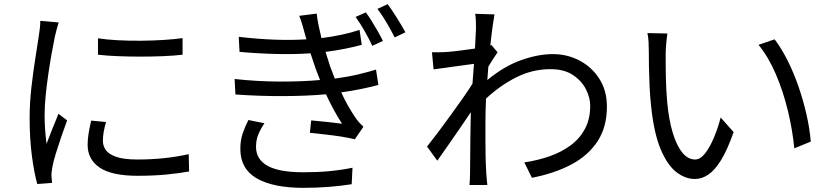

<svg xmlns="http://www.w3.org/2000/svg" viewBox="-20 -861 4040 933"><path d="M456.1 -674.8Q497.1 -668.5 551.8 -665.5Q606.4 -662.6 664.8 -663.1Q723.1 -663.6 776.4 -667Q829.6 -670.4 867.2 -675.8V-595.2Q826.7 -590.3 773.4 -588.1Q720.2 -585.9 662.6 -585.9Q605 -585.9 551 -588.1Q497.1 -590.3 456.1 -595.2ZM495.1 -268.1Q487.3 -240.2 483.6 -218.3Q480 -196.3 480 -175.8Q480 -152.8 493.9 -132.3Q507.8 -111.8 544.4 -98.9Q581.1 -85.9 648.9 -85.9Q779.8 -85.9 897 -111.8L898.9 -27.8Q851.6 -19 788.8 -12.9Q726.1 -6.8 648.9 -6.8Q522.9 -6.8 464.4 -46.6Q405.8 -86.4 405.8 -157.2Q405.8 -182.6 410.2 -210.4Q414.6 -238.3 422.9 -274.9ZM265.1 -752Q261.2 -739.3 255.6 -719Q250 -698.7 247.1 -685.1Q239.7 -650.4 231.2 -602.5Q222.7 -554.7 214.8 -501.2Q207 -447.8 201.9 -396Q196.8 -344.2 196.8 -301.8Q196.8 -265.1 199.2 -231.9Q201.7 -198.7 206.1 -162.1Q218.8 -195.8 235.1 -236.6Q251.5 -277.3 264.2 -308.1L306.2 -275.9Q293 -240.7 278.1 -197.3Q263.2 -153.8 251.2 -114.7Q239.3 -75.7 234.9 -51.8Q232.9 -40.5 231.2 -27.8Q229.5 -15.1 230 -6.8Q231 1.5 231.7 11Q232.4 20.5 232.9 27.8L161.1 33.2Q146 -20 135 -103.3Q124 -186.5 124 -288.1Q124 -361.3 132.8 -438.2Q141.6 -515.1 152.3 -581.3Q163.1 -647.5 168.9 -689Q171.9 -706.1 173.8 -724.9Q175.8 -743.7 175.8 -759.8Z M1757.8 -800.8Q1770 -784.7 1785.2 -760.3Q1800.3 -735.8 1815.2 -710Q1830.1 -684.1 1840.8 -662.1L1789.1 -638.2Q1772 -674.8 1751.2 -711.2Q1730.5 -747.6 1708 -778.8ZM1863.8 -840.8Q1881.8 -816.9 1907 -776.9Q1932.1 -736.8 1950.2 -704.1L1897.9 -679.2Q1879.9 -714.8 1858.6 -751Q1837.4 -787.1 1814 -817.9ZM1265.1 -262.2Q1247.1 -235.8 1235.6 -208.7Q1224.1 -181.6 1224.1 -147.9Q1224.1 -86.4 1280.3 -55.2Q1336.4 -23.9 1454.1 -23.9Q1523.9 -23.9 1581.1 -29.3Q1638.2 -34.7 1692.9 -45.9L1689 34.2Q1636.7 42.5 1578.1 47.1Q1519.5 51.8 1455.1 51.8Q1308.1 51.8 1228.5 6.3Q1148.9 -39.1 1147.9 -134.8Q1147.5 -177.7 1158.9 -211.4Q1170.4 -245.1 1187 -277.8ZM1461.9 -694.8Q1456.1 -717.3 1449.2 -740.2Q1442.4 -763.2 1434.1 -784.2L1519 -794.9Q1522 -766.6 1528.3 -736.6Q1534.7 -706.5 1542 -675.8Q1649.4 -689.5 1727.1 -715.8L1737.8 -643.1Q1702.1 -633.3 1657.2 -624.3Q1612.3 -615.2 1562 -608.9L1584 -539.1L1606.9 -479Q1669.4 -487.3 1720.7 -499.5Q1772 -511.7 1807.1 -522.9L1818.8 -448.2Q1783.2 -438.5 1736.8 -429Q1690.4 -419.4 1638.2 -412.1Q1652.8 -379.9 1670.7 -348.1Q1688.5 -316.4 1708 -288.1Q1716.3 -275.9 1725.6 -265.6Q1734.9 -255.4 1746.1 -245.1L1704.1 -184.1Q1675.8 -191.4 1638.2 -197.3Q1600.6 -203.1 1560.5 -207.5Q1520.5 -211.9 1485.8 -215.8L1492.2 -275.9Q1532.7 -272.5 1575.4 -267.8Q1618.2 -263.2 1642.1 -259.8Q1619.6 -294.4 1600.1 -330.8Q1580.6 -367.2 1564 -402.8Q1473.1 -394.5 1356.7 -394Q1240.2 -393.6 1124 -401.9L1120.1 -477.1Q1233.4 -464.8 1341.8 -464.6Q1450.2 -464.4 1535.2 -472.2L1515.1 -523.9L1488.8 -602.1Q1416 -596.7 1326.9 -598.6Q1237.8 -600.6 1144 -608.9L1140.1 -682.1Q1322.3 -660.6 1469.2 -669.9Z M2293 -720.2Q2293 -736.3 2292.5 -755.9Q2292 -775.4 2289.1 -793.9L2382.8 -791Q2379.4 -772.5 2373.8 -732.4Q2368.2 -692.4 2362.8 -640.1L2368.2 -642.1L2397.9 -606.9Q2388.2 -593.3 2376.2 -574.5Q2364.3 -555.7 2353 -537.1L2348.1 -472.2Q2430.7 -540 2513.2 -569.1Q2595.7 -598.1 2667 -598.1Q2735.8 -598.1 2795.4 -567.1Q2855 -536.1 2891.8 -479.2Q2928.7 -422.4 2929.2 -345.2Q2929.7 -244.6 2884 -174.8Q2838.4 -105 2756.1 -61.5Q2673.8 -18.1 2564.9 2.9L2527.8 -71.8Q2591.3 -81.1 2649.2 -101.1Q2707 -121.1 2752 -154.1Q2796.9 -187 2822.5 -234.9Q2848.1 -282.7 2848.1 -347.2Q2848.1 -385.7 2827.4 -427Q2806.6 -468.3 2763.9 -496.6Q2721.2 -524.9 2654.8 -524.9Q2567.9 -524.9 2489 -485.4Q2410.2 -445.8 2341.8 -381.8Q2338.9 -318.8 2338.9 -264.2Q2338.9 -218.3 2338.9 -180.4Q2338.9 -142.6 2339.6 -105Q2340.3 -67.4 2342.8 -22.9Q2343.8 -9.3 2345.2 7.6Q2346.7 24.4 2348.1 38.1H2261.2Q2262.7 27.3 2263.4 9.3Q2264.2 -8.8 2264.2 -21Q2264.6 -68.8 2264.9 -106.2Q2265.1 -143.6 2265.6 -183.1Q2266.1 -222.7 2267.1 -276.9L2268.1 -315.9Q2243.7 -279.3 2214.8 -237.5Q2186 -195.8 2157.5 -154.8Q2128.9 -113.8 2105 -80.1L2055.2 -148.9Q2076.2 -175.3 2106 -214.6Q2135.7 -253.9 2167.7 -298.1Q2199.7 -342.3 2228.5 -383.3Q2257.3 -424.3 2275.9 -454.1L2283.2 -550.8L2086.9 -523.9L2079.1 -606.9Q2095.7 -606.4 2110.8 -606.9Q2126 -607.4 2144 -607.9Q2168.9 -609.4 2209 -614.3Q2249 -619.1 2288.1 -625Z M3223.1 -698.2Q3220.2 -680.2 3217.5 -650.4Q3214.8 -620.6 3214.8 -601.1Q3214.4 -553.7 3215.6 -490Q3216.8 -426.3 3222.2 -363.8Q3230 -280.3 3248.5 -217.8Q3267.1 -155.3 3294.7 -120.6Q3322.3 -85.9 3357.9 -85.9Q3383.3 -85.9 3406.7 -116.2Q3430.2 -146.5 3449.7 -193.4Q3469.2 -240.2 3481.9 -290L3544.9 -219.2Q3515.1 -133.8 3484.6 -84Q3454.1 -34.2 3422.4 -12.7Q3390.6 8.8 3356.9 8.8Q3309.6 8.8 3265.9 -25.4Q3222.2 -59.6 3189.9 -137Q3157.7 -214.4 3144 -344.2Q3139.2 -387.7 3136.7 -438.7Q3134.3 -489.7 3133.5 -535.9Q3132.8 -582 3132.8 -610.8Q3132.8 -628.4 3131.6 -655.3Q3130.4 -682.1 3126 -700.2ZM3744.1 -669.9Q3777.3 -626.5 3806.9 -567.6Q3836.4 -508.8 3859.9 -441.4Q3883.3 -374 3898.9 -305.2Q3914.6 -236.3 3919.9 -172.9L3839.8 -140.1Q3831.1 -230.5 3808.3 -324.2Q3785.6 -418 3749.8 -501.2Q3713.9 -584.5 3666 -643.1Z"/></svg>

Font: Source Han Sans CN
Style: Regular
Weight: 400
Designer: Ryoko NISHIZUKA  (kana, bopomofo & ideographs); Paul D. Hunt (Latin, Greek & Cyrillic); Sandoll Communications , Soo-you
Foundry: Adobe
Version: Version 2.004;hotconv 1.0.118;makeotfexe 2.5.65603